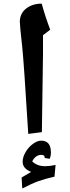

<svg xmlns="http://www.w3.org/2000/svg" viewBox="-20 -735 389 1068"><path d="M219.2 -539.1V-436.5L212.9 0L137.2 9.8Q112.8 -388.2 103.5 -475.6Q90.3 -591.8 90.3 -613.8Q90.3 -659.7 125.2 -687.3Q160.2 -714.8 211.9 -714.8Q232.4 -640.6 259.3 -569.8ZM228 143.6 228.5 140.1Q228.5 126.5 210 126.5Q177.7 126.5 159.2 162.6Q186 189.5 231.4 189.5Q256.3 189.5 289.1 182.6L283.2 247.6Q232.4 259.3 195.3 272.2Q158.2 285.2 104 313.5L100.1 252.4L153.3 221.2Q106 203.1 106 164.6Q106 139.2 122.3 111.1Q138.7 83 163.3 65.2Q188 47.4 209 47.4Q263.2 47.4 263.2 113.3Q263.2 132.3 256.3 148.4Z"/></svg>

Font: Droid Arabic Naskh
Style: Bold
Weight: 700
Designer: Pascal Zoghbi
Foundry: Ascender Corporation
Version: Version 1.00